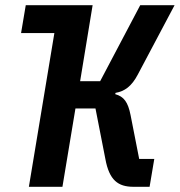

<svg xmlns="http://www.w3.org/2000/svg" viewBox="-20 -718 691 738"><path d="M91 0H220L270 -301H347L385 -107C400 -25 434 0 493 0H555L573 -107H515L482 -275C472 -326 456 -347 423 -356L424 -361C459 -367 486 -386 510 -432L651 -698H519L365 -406H288L336 -698H79L61 -591H189Z"/></svg>

Font: IBM Plex Mono SmBld
Style: Italic
Weight: 600
Italic angle: -9.5°
Monospace: yes
Designer: Mike Abbink, Paul van der Laan, Pieter van Rosmalen
Foundry: Bold Monday
Version: Version 2.004